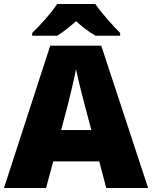

<svg xmlns="http://www.w3.org/2000/svg" viewBox="-20 -947 766 967"><path d="M460 -927H268C238 -881 180 -817 142 -781V-767H268C303 -789 328 -810 363 -840C398 -810 426 -787 461 -767H585V-781C551 -815 491 -881 460 -927ZM515 0H726L490 -717H233L0 0H212L248 -134H480ZM409 -409 440 -292H288L319 -409C331 -456 354 -550 363 -599C372 -550 399 -447 409 -409Z"/></svg>

Font: Noto Sans Gujarati Black
Style: Regular
Weight: 900
Designer: Jelle Bosma - Monotype Design Team, Universal Thirst
Foundry: Monotype Imaging Inc.
Version: Version 2.106